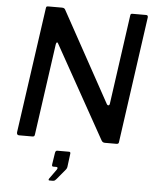

<svg xmlns="http://www.w3.org/2000/svg" viewBox="-63 -795 883 1088"><g transform="rotate(5 378.5 -251.0)"><path d="M724 -742Q735 -742 734 -729L633 -10Q632 0 620 0H554Q548 0 543 -2.5Q538 -5 534 -12L241 -537Q238 -544 234 -543Q230 -542 228 -532L155 -13Q154 -5 151 -2.5Q148 0 139 0H65Q58 0 55 -5Q52 -10 53 -17L154 -730Q155 -738 157.5 -740Q160 -742 168 -742H245Q254 -742 258.5 -738.5Q263 -735 266 -728L545 -221Q550 -212 556 -213.5Q562 -215 563 -225L634 -731Q635 -738 637.5 -740Q640 -742 647 -742ZM259 240Q255 240 254.5 237Q254 234 257 229L295 176Q300 169 299 164.5Q298 160 292 160H275Q270 160 268 157.5Q266 155 267 147L277 82Q279 68 289 68H356Q365 68 364 78L354 156Q352 164 348 169L299 228Q295 233 290.5 236.5Q286 240 278 240Z"/></g></svg>

Font: Libre Franklin Thin Medium
Style: Italic
Weight: 500
Italic angle: -8°
Version: Version 3.000